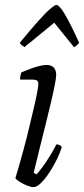

<svg xmlns="http://www.w3.org/2000/svg" viewBox="-20 -766 344 786"><path d="M117 0Q107 0 90.5 -6.5Q74 -13 60 -22Q46 -31 43 -37Q49 -55 58 -87Q67 -119 78 -159.5Q89 -200 99 -242.5Q109 -285 118 -322.5Q127 -360 132 -386.5Q137 -413 137 -422Q137 -433 131 -436.5Q125 -440 114 -440H62Q62 -448 64 -457Q66 -466 68 -470Q85 -477 103.5 -484Q122 -491 139.5 -495.5Q157 -500 171 -500Q190 -500 200 -489.5Q210 -479 210 -459Q210 -448 204.5 -419.5Q199 -391 189.5 -350.5Q180 -310 168 -261.5Q156 -213 143 -161.5Q130 -110 118 -59L129 -52Q139 -62 154.5 -83Q170 -104 185.5 -129.5Q201 -155 211 -175Q219 -175 225 -171.5Q231 -168 233 -164Q227 -143 213.5 -115Q200 -87 182.5 -60.5Q165 -34 148 -17Q131 0 117 0ZM80 -573Q73 -578 67.5 -582.5Q62 -587 61 -591Q108 -648 138.5 -682Q169 -716 187 -731Q205 -746 211 -746Q218 -746 230.5 -730Q243 -714 261 -680Q279 -646 304 -591Q300 -587 296.5 -582.5Q293 -578 283 -573L202 -673Z"/></svg>

Font: Texturina 12pt Thin
Style: Italic
Weight: 250
Italic angle: -11°
Designer: Guillermo Torres Carreño
Foundry: Omnibus-Type
Version: Version 1.002